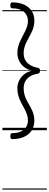

<svg xmlns="http://www.w3.org/2000/svg" viewBox="-20 -1095 414 1615"><path d="M83 75Q75 75 71 69.5Q67 64 67 50Q67 36 71 30.5Q75 25 83 25Q126 25 155 11.5Q184 -2 199.5 -26Q215 -50 215 -83Q215 -109 206 -134Q197 -159 184 -183Q171 -207 157.5 -232.5Q144 -258 135 -287.5Q126 -317 126 -352Q126 -385 140 -415Q154 -445 181 -468Q208 -491 249 -500Q208 -510 181 -532.5Q154 -555 140 -585.5Q126 -616 126 -648Q126 -676 132.5 -701Q139 -726 149 -748Q159 -770 170.5 -791.5Q182 -813 192 -833.5Q202 -854 208.5 -875Q215 -896 215 -918Q215 -967 181 -996Q147 -1025 83 -1025Q75 -1025 71 -1030.5Q67 -1036 67 -1050Q67 -1064 71 -1069.5Q75 -1075 83 -1075Q140 -1075 181.5 -1056.5Q223 -1038 246 -1003.5Q269 -969 269 -919Q269 -892 262.5 -868.5Q256 -845 246 -824Q236 -803 224.5 -782.5Q213 -762 203 -741.5Q193 -721 186 -698Q179 -675 179 -648Q179 -615 192.5 -590Q206 -565 232.5 -548.5Q259 -532 298 -525Q307 -523 311.5 -518.5Q316 -514 316 -500Q316 -487 311.5 -482Q307 -477 298 -475Q259 -469 232.5 -452.5Q206 -436 192.5 -410.5Q179 -385 179 -352Q179 -319 188 -291.5Q197 -264 210.5 -240Q224 -216 237.5 -192Q251 -168 260 -141Q269 -114 269 -81Q269 -32 246 3Q223 38 181.5 56.5Q140 75 83 75ZM0 490H374V500H0ZM0 -20H374V0H0ZM0 -505H374V-500H0ZM0 -1010H374V-1000H0Z"/></svg>

Font: Playwrite ES Guides
Style: Regular
Weight: 400
Designer: Veronika Burian, José Scaglione
Foundry: TypeTogether
Version: Version 1.003